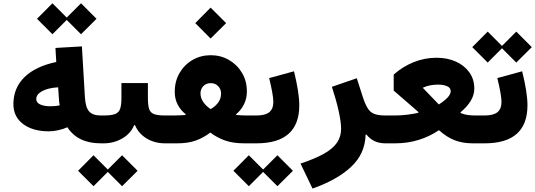

<svg xmlns="http://www.w3.org/2000/svg" viewBox="-20 -857 3200 1148"><path d="M201.2 -744.6 293.5 -837.4 378.9 -752 464.4 -837.4 557.1 -744.6 464.4 -652.3 378.9 -737.8 293.5 -652.3ZM316.4 -486.3 311.5 -570.3 469.7 -579.6 487.8 -273.9Q491.7 -214.8 512.9 -190.7Q534.2 -166.5 583 -166.5H583.5V0H583Q445.3 0 382.8 -96.2Q358.4 -85 328.4 -78.4Q298.3 -71.8 272 -71.8Q176.8 -71.8 118.4 -115.2Q60.1 -158.7 60.1 -233.9Q60.1 -330.6 126.2 -395.5Q192.4 -460.4 316.4 -486.3ZM327.6 -335Q268.6 -331.5 232.7 -312.5Q196.8 -293.5 196.8 -264.6Q196.8 -243.7 219.7 -232.7Q242.7 -221.7 281.2 -221.7Q298.3 -221.7 311.8 -223.1Q325.2 -224.6 336.9 -227.1Q333 -249 332.5 -263.2Z M864.3 -272.5Q864.3 -229.5 871.3 -206.5Q878.4 -183.6 900.4 -175Q922.4 -166.5 967.8 -166.5H984.4V0H966.8Q904.8 0 856.4 -29.3Q808.1 -58.6 787.1 -108.9H782.2Q761.7 -58.6 711.2 -29.3Q660.6 0 600.1 0H583.5Q571.3 0 566.2 -19.8Q561 -39.6 561 -84Q561 -127.9 566.2 -147.2Q571.3 -166.5 583.5 -166.5H600.1Q645.5 -166.5 668.2 -175.3Q690.9 -184.1 698.5 -207Q706.1 -230 706.1 -272.5V-360.4H864.3ZM446.8 164.1 539.1 71.3 624.5 156.7 710 71.3 802.7 164.1 710 256.3 624.5 170.9 539.1 256.3Z M1147.5 -718.8 1239.3 -811.5 1332 -718.8 1239.3 -626.5ZM1024.9 -307.6Q1024.9 -372.1 1054 -421.4Q1083 -470.7 1131.8 -498.8Q1180.7 -526.9 1240.2 -526.9Q1299.3 -526.9 1348.4 -498.8Q1397.5 -470.7 1426.8 -421.9Q1456.1 -373 1456.1 -309.6Q1456.1 -268.1 1438.7 -233.2Q1421.4 -198.2 1391.1 -173.3L1393.6 -169.4Q1407.2 -168.5 1420.9 -167.5Q1434.6 -166.5 1449.7 -166.5H1497.1V0H1440.4Q1372.6 0 1324.5 -17.3Q1276.4 -34.7 1237.3 -64.5Q1199.2 -34.7 1152.3 -17.3Q1105.5 0 1040 0H984.4Q972.2 0 966.8 -20Q961.4 -40 961.4 -84Q961.4 -127.4 966.8 -147Q972.2 -166.5 984.4 -166.5H1020Q1037.6 -166.5 1054.7 -167.5Q1071.8 -168.5 1088.4 -169.4L1090.3 -173.8Q1059.6 -198.2 1042.2 -231.9Q1024.9 -265.6 1024.9 -307.6ZM1239.7 -204.6Q1268.6 -221.7 1285.2 -244.6Q1301.8 -267.6 1301.8 -298.8Q1301.8 -323.2 1284.7 -341.6Q1267.6 -359.9 1240.2 -359.9Q1212.4 -359.9 1195.6 -342Q1178.7 -324.2 1178.7 -298.8Q1178.7 -270.5 1195.8 -246.3Q1212.9 -222.2 1239.7 -204.6Z M1737.8 -430.7Q1752.9 -370.1 1761.2 -318.1Q1769.5 -266.1 1769.5 -227.5Q1769.5 0 1513.7 0H1497.1Q1474.6 0 1474.6 -84Q1474.6 -166.5 1497.1 -166.5H1513.7Q1565.4 -166.5 1589.8 -186Q1614.3 -205.6 1614.3 -248.5Q1614.3 -268.6 1607.7 -305.4Q1601.1 -342.3 1589.4 -390.1ZM1375.5 164.1 1467.8 71.3 1553.2 156.7 1638.7 71.3 1731.4 164.1 1638.7 256.3 1553.2 170.9 1467.8 256.3Z M1964.4 -337.9 2113.3 -389.2 2148.4 -279.8Q2163.1 -234.4 2178.5 -209.7Q2193.8 -185.1 2218.3 -175.8Q2242.7 -166.5 2283.7 -166.5H2284.2V0H2283.7Q2211.9 0 2170.9 -52.7L2166 -51.3Q2163.1 62 2079.8 140.1Q1996.6 218.3 1848.6 270.5L1776.9 121.1Q1864.7 91.8 1918 61.5Q1971.2 31.2 1995.4 -4.6Q2019.5 -40.5 2019.5 -87.4Q2019.5 -127.9 2004.6 -194.6Q1989.7 -261.2 1964.4 -337.9Z M2589.8 -511.7Q2654.8 -511.7 2705.8 -488.8Q2756.8 -465.8 2786.4 -424.3Q2815.9 -382.8 2815.9 -327.6Q2815.9 -289.1 2794.4 -253.7Q2772.9 -218.3 2733.9 -186V-181.2Q2756.3 -171.9 2778.3 -169.2Q2800.3 -166.5 2825.7 -166.5H2861.3V0H2806.6Q2747.6 0 2700.2 -17.8Q2652.8 -35.6 2604.5 -78.6Q2548.3 -40.5 2482.7 -20.3Q2417 0 2342.8 0H2284.2Q2272 0 2266.8 -19.8Q2261.7 -39.6 2261.7 -84Q2261.7 -127.9 2266.8 -147.2Q2272 -166.5 2284.2 -166.5H2337.9Q2378.4 -166.5 2416.7 -171.4Q2455.1 -176.3 2481.4 -182.6V-187.5L2334 -315.4V-411.1Q2387.7 -459 2453.6 -485.4Q2519.5 -511.7 2589.8 -511.7ZM2599.6 -351.1Q2575.7 -351.1 2552.2 -346.7Q2528.8 -342.3 2508.3 -332.5V-331.5L2604 -232.4Q2638.7 -254.9 2656.7 -274.4Q2674.8 -293.9 2674.8 -312Q2674.8 -332 2653.3 -341.6Q2631.8 -351.1 2599.6 -351.1Z M3102.1 -430.7Q3117.2 -370.1 3125.5 -318.1Q3133.8 -266.1 3133.8 -227.5Q3133.8 0 2877.9 0H2861.3Q2838.9 0 2838.9 -84Q2838.9 -166.5 2861.3 -166.5H2877.9Q2929.7 -166.5 2954.1 -186Q2978.5 -205.6 2978.5 -248.5Q2978.5 -268.6 2971.9 -305.4Q2965.3 -342.3 2953.6 -390.1ZM2803.7 -575.2 2896 -668 2981.4 -582.5 3066.9 -668 3159.7 -575.2 3066.9 -482.9 2981.4 -568.4 2896 -482.9Z"/></svg>

Font: Estedad-FD ExtraBold
Style: Regular
Weight: 800
Designer: Amin Abedi
Version: Version 7.3